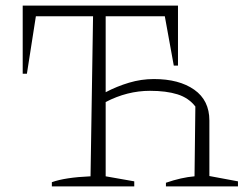

<svg xmlns="http://www.w3.org/2000/svg" viewBox="-20 -665 878 685"><path d="M165 0V-15Q212 -32 303 -36L312 -607H108L76 -402H61V-645H615V-431H600L568 -607H357V-336Q397 -357 440.5 -370Q484 -383 529 -383Q619 -383 673 -345Q727 -307 727 -235V-37L829 -18V0H572V-13Q627 -32 674 -36L677 -285Q653 -316 613 -328.5Q573 -341 515 -341Q434 -341 357 -301V-36L459 -18V0Z"/></svg>

Font: Piazzolla ExtraLight
Style: Regular
Weight: 200
Designer: Juan Pablo del Peral
Foundry: Huerta Tipografica
Version: Version 1.330